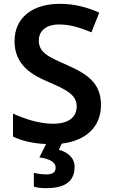

<svg xmlns="http://www.w3.org/2000/svg" viewBox="-20 -744 590 1004"><path d="M370 128C370 79 331 51 288 39L303 7C433 -9 508 -83 508 -195C508 -307 441 -356 326 -406C226 -449 183 -473 183 -532C183 -582 220 -616 289 -616C346 -616 398 -600 458 -575L499 -678C433 -707 368 -724 293 -724C149 -724 56 -651 56 -529C56 -406 144 -353 232 -316C329 -275 381 -247 381 -188C381 -134 343 -97 257 -97C183 -97 108 -123 48 -150V-30C95 -7 155 7 221 9L186 79C243 87 271 105 271 133C271 160 251 168 221 168C201 168 174 164 157 160V232C173 237 195 240 220 240C328 240 370 199 370 128Z"/></svg>

Font: Noto Sans Vithkuqi SemiBold
Style: Regular
Weight: 600
Version: Version 1.001